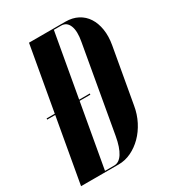

<svg xmlns="http://www.w3.org/2000/svg" viewBox="-188 -796 809 893"><g transform="rotate(-30 216.5 -349.5)"><path d="M107 -699H302Q340 -699 368.5 -684Q397 -669 414.5 -642Q432 -615 438 -577.5Q444 -540 436 -495L384 -202Q377 -159 358 -122Q339 -85 312 -58Q285 -31 252.5 -15.5Q220 0 185 0H-17ZM115 -6H165Q191 -6 210 -35.5Q229 -65 239 -121L320 -580Q330 -633 318 -663Q306 -693 276 -693H237ZM2 -353H234L233 -347H1Z"/></g></svg>

Font: Moniqa Black Ita Display
Style: Italic
Weight: 900
Italic angle: -10°
Designer: Rajesh Rajput
Foundry: Rajesh Rajput
Version: Version 1.000